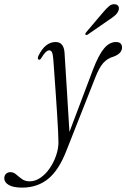

<svg xmlns="http://www.w3.org/2000/svg" viewBox="-150 -634 592 900"><path d="M286 -308Q312.5 -377 337.8 -407Q363 -437 393.5 -437Q422 -437 422 -411Q422 -384 383.5 -369Q353 -360.5 333.5 -338.2Q314 -316 294.5 -265L163 68Q127 162.5 76.2 204Q25.5 245.5 -46.5 245.5Q-88 245.5 -109 233Q-130 220.5 -130 202Q-130 189.5 -122.2 181.2Q-114.5 173 -101 173Q-86.5 173 -74.2 183.8Q-62 194.5 -47.2 205.2Q-32.5 216 -11 216Q15.5 216 40 199Q64.5 182 83.2 154.5Q102 127 113 95Q124 63 124 33Q124 15.5 122.2 -20.5Q120.5 -56.5 117.5 -102.5Q114.5 -148.5 111.2 -196.8Q108 -245 104.8 -288Q101.5 -331 99.5 -360Q97.5 -381.5 93.2 -389.8Q89 -398 81 -398Q65 -398 44 -362.5Q37.5 -351.5 31.5 -354.5Q24 -358 30 -372Q61.5 -437 110.5 -437Q149 -437 152.5 -387Q154 -361 156.8 -318Q159.5 -275 162.8 -223.2Q166 -171.5 169.2 -117.5Q172.5 -63.5 175.5 -15.5ZM330.5 -573Q347.5 -593.5 360.8 -604.8Q374 -616 388.5 -614Q401 -613 405.2 -604.2Q409.5 -595.5 405.5 -585Q401 -572 389.2 -561.8Q377.5 -551.5 361 -541L262 -472.5Q254 -467.5 250.5 -472Q248 -476 255 -484Z"/></svg>

Font: Fraunces 144pt Soft Light
Style: Italic
Weight: 300
Italic angle: -16°
Version: Version 1.000;[b76b70a41]